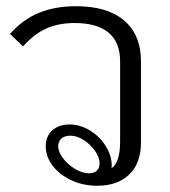

<svg xmlns="http://www.w3.org/2000/svg" viewBox="-20 -587 545 617"><path d="M433 -390V-128Q433 -63 395.5 -26.5Q358 10 292 10Q248 10 210 -7.5Q172 -25 149.5 -54Q127 -83 127 -117Q127 -149 148 -168Q169 -187 204 -187Q237 -187 268.5 -168Q300 -149 319.5 -118Q339 -87 339 -55Q339 -49 338 -46Q366 -65 366 -132V-390Q366 -451 329 -482Q292 -513 220 -513Q168 -513 129 -495.5Q90 -478 54 -438L12 -478Q53 -524 104.5 -545.5Q156 -567 225 -567Q325 -567 379 -521Q433 -475 433 -390ZM300 -62Q300 -81 285.5 -102Q271 -123 249 -137Q227 -151 206 -151Q188 -151 177.5 -142Q167 -133 167 -117Q167 -99 182.5 -78.5Q198 -58 221.5 -44Q245 -30 266 -30Q282 -30 291 -38.5Q300 -47 300 -62Z"/></svg>

Font: KoHo
Style: Regular
Weight: 400
Version: Version 1.000; ttfautohint (v1.6)